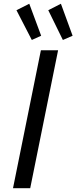

<svg xmlns="http://www.w3.org/2000/svg" viewBox="-20 -982 399 1002"><path d="M193.4 -719.7H283.2L137.7 0H47.9ZM65.9 -928.7 132.8 -962.4 194.8 -795.4 146 -773.4ZM231.9 -928.7 297.9 -962.4 358.9 -795.4 308.1 -773.4Z"/></svg>

Font: Reddit Sans Chocolate
Style: Italic
Weight: 400
Italic angle: -11.25°
Designer: Stephen Hutchings
Version: Version 1.013